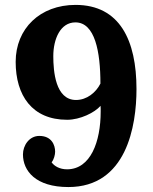

<svg xmlns="http://www.w3.org/2000/svg" viewBox="-20 -736 616 772"><path d="M285.6 -334C202.6 -334 194.3 -450.2 194.3 -510.3C194.3 -579.1 222.7 -646 283.2 -646C361.8 -646 383.8 -528.3 383.8 -399.9C365.7 -363.8 329.1 -334 285.6 -334ZM72.3 -115.2C72.3 -48.8 123.5 16.1 254.9 16.1C488.8 16.1 528.8 -229.5 528.8 -377.9C528.8 -573.2 461.9 -716.3 283.7 -716.3C141.1 -716.3 43 -621.1 43 -487.3C43 -352.5 108.9 -254.4 250 -254.4C302.2 -254.4 360.8 -283.2 384.3 -310.5C384.8 -306.6 384.8 -302.7 384.8 -298.8V-287.1C384.8 -167 344.7 -55.2 249.5 -55.2C219.7 -55.2 197.8 -68.4 187.5 -83.5C196.8 -94.2 201.7 -114.3 201.7 -126C201.7 -152.8 187.5 -189.5 138.2 -189.5C97.2 -189.5 72.3 -150.9 72.3 -115.2Z"/></svg>

Font: Parastoo
Style: Bold
Weight: 700
Foundry: Saber Rastikerdar (saber.rastikerdar@gmail.com)
Version: Version 2.0.1